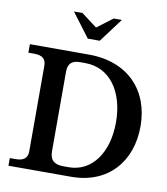

<svg xmlns="http://www.w3.org/2000/svg" viewBox="-98 -1008 949 1089"><g transform="rotate(10 376.5 -463.0)"><path d="M325 -649H353C496 -649 583 -523 583 -348C583 -175 498 -51 363 -51H332C278 -51 254 -74 254 -124V-581C254 -628 275 -649 325 -649ZM25 0H386C598 0 724 -146 724 -350C724 -555 592 -700 365 -700H25V-651H58C106 -651 127 -633 127 -593V-102C127 -62 106 -44 58 -44H25ZM239 -926 343 -788H412L515 -926H468L378 -858L288 -926Z"/></g></svg>

Font: LT Superior Serif Semibold
Style: Regular
Weight: 600
Designer: Daniel Lyons
Foundry: LyonsType
Version: Version 2.120;FEAKit 1.0